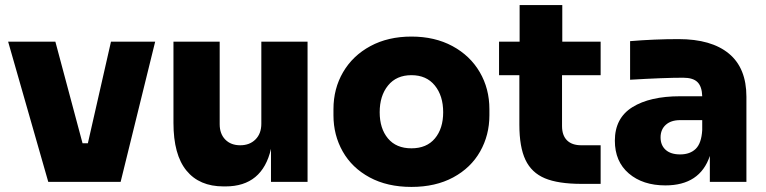

<svg xmlns="http://www.w3.org/2000/svg" viewBox="-20 -716 3015 756"><path d="M12 -552H198L305 -152H326L417 -552H591L455 0H170Z M663 -232V-552H845V-227Q845 -189 867 -166.5Q889 -144 926 -144Q963 -144 986 -167Q1009 -190 1009 -229V-552H1191V0H1047V-130Q1013 18 868 18H860Q765 18 714 -44.5Q663 -107 663 -232Z M1293 -262V-286Q1293 -367 1331 -432Q1369 -497 1438.5 -534.5Q1508 -572 1600 -572Q1692 -572 1761.5 -534.5Q1831 -497 1869 -432Q1907 -367 1907 -286V-262Q1907 -184 1870.5 -119.5Q1834 -55 1764.5 -17.5Q1695 20 1600 20Q1505 20 1435.5 -17.5Q1366 -55 1329.5 -119.5Q1293 -184 1293 -262ZM1725 -274Q1725 -339 1692 -379.5Q1659 -420 1600 -420Q1541 -420 1508 -379.5Q1475 -339 1475 -274Q1475 -210 1507.5 -171Q1540 -132 1600 -132Q1660 -132 1692.5 -171Q1725 -210 1725 -274Z M2025 -225V-420H1945V-552H2026V-696H2194V-552H2345V-420H2193V-220Q2193 -183 2212.5 -163.5Q2232 -144 2269 -144H2345V8H2270Q2178 8 2125.5 -14Q2073 -36 2049 -86.5Q2025 -137 2025 -225Z M2775 -102Q2736 14 2600 14Q2511 14 2456 -33Q2401 -80 2401 -162Q2401 -251 2470 -294Q2539 -337 2658 -337H2745Q2744 -375 2726.5 -392.5Q2709 -410 2670 -410Q2595 -410 2461 -402V-554Q2557 -562 2652 -562Q2781 -562 2850 -505Q2919 -448 2919 -335V0H2775ZM2658 -108Q2697 -108 2719.5 -130Q2742 -152 2745 -204V-243H2658Q2622 -243 2601.5 -224.5Q2581 -206 2581 -175Q2581 -144 2601 -126Q2621 -108 2658 -108Z"/></svg>

Font: Sora-SIA ExtraBold
Style: Regular
Weight: 800
Designer: Jonathan Barnbrook, Julián Moncada
Foundry: Barnbrook Fonts
Version: Version 2.000